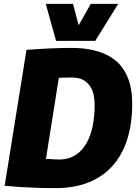

<svg xmlns="http://www.w3.org/2000/svg" viewBox="-20 -956 708 986"><path d="M267 10Q214 10 169 8.5Q124 7 84 4.5Q44 2 4 -2L116 -700Q183 -705 239 -707.5Q295 -710 348 -710Q411 -710 461 -698Q511 -686 548.5 -663Q586 -640 610.5 -605Q635 -570 647 -525Q659 -480 659 -423Q659 -323 634 -242.5Q609 -162 559.5 -106Q510 -50 436.5 -20Q363 10 267 10ZM287 -137Q320 -137 348.5 -149.5Q377 -162 399 -186Q421 -210 436 -244.5Q451 -279 458.5 -323Q466 -367 466 -419Q466 -446 461 -468.5Q456 -491 446 -507.5Q436 -524 422 -535.5Q408 -547 390 -552.5Q372 -558 350 -558Q336 -558 324 -557.5Q312 -557 301 -557Q290 -557 282 -556L216 -140Q229 -140 239 -139Q249 -138 260 -137.5Q271 -137 287 -137ZM587 -936 469 -746H268L215 -936H355L384 -826L446 -936Z"/></svg>

Font: Georama ExtraCondensed Thin ExtraBold
Style: Italic
Weight: 800
Italic angle: -9°
Version: Version 1.001